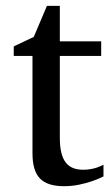

<svg xmlns="http://www.w3.org/2000/svg" viewBox="-20 -623 380 655"><path d="M333 -21Q314.5 -11.7 292.5 -4.4Q273.9 2 249.5 7.1Q225.1 12.2 198.2 12.2Q141.6 12.2 116.2 -14.2Q90.8 -40.5 90.8 -100.1V-432.1H26.9V-464.8L95.2 -497.1L140.1 -603H184.1V-481.9H325.2V-432.1H184.1V-152.8Q184.1 -123 189.2 -102.3Q194.3 -81.5 204.3 -68.6Q214.4 -55.7 229.2 -49.8Q244.1 -43.9 264.2 -43.9Q278.8 -43.9 291.3 -46.4Q303.7 -48.8 313 -52.2Q323.7 -56.2 333 -61Z"/></svg>

Font: BabelStone Ogham Bound
Style: Regular
Weight: 400
Designer: Andrew West
Foundry: BabelStone
Version: Version 2.02 March 14, 2022